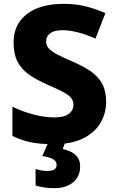

<svg xmlns="http://www.w3.org/2000/svg" viewBox="-20 -744 611 1004"><path d="M535 -211Q535 -152 505.5 -101.5Q476 -51 415 -20.5Q354 10 260 10Q190 10 141.5 0Q93 -10 45 -33V-186Q99 -160 156.5 -145Q214 -130 264 -130Q315 -130 339.5 -148.5Q364 -167 364 -196Q364 -218 350.5 -233.5Q337 -249 307 -264.5Q277 -280 227 -302Q172 -326 132.5 -353.5Q93 -381 72 -421Q51 -461 51 -521Q51 -587 84 -632.5Q117 -678 175.5 -701Q234 -724 312 -724Q379 -724 433.5 -709.5Q488 -695 531 -675L479 -542Q435 -562 390.5 -574Q346 -586 306 -586Q263 -586 242 -569.5Q221 -553 221 -528Q221 -507 234.5 -491.5Q248 -476 279 -459.5Q310 -443 364 -420Q419 -396 457 -369Q495 -342 515 -304.5Q535 -267 535 -211ZM399 126Q399 179 362 209.5Q325 240 262 240Q232 240 207 235.5Q182 231 166 226V140Q198 150 229 150Q276 150 276 118Q276 99 257.5 88.5Q239 78 201 72L233 0H321L308 35Q329 40 350 49.5Q371 59 385 77.5Q399 96 399 126Z"/></svg>

Font: Noto Sans Syriac ExtraBold
Style: Regular
Weight: 800
Designer: Patrick Giasson and the Monotype Design Team
Foundry: Monotype Imaging Inc.
Version: Version 3.000; ttfautohint (v1.8.4.7-5d5b)